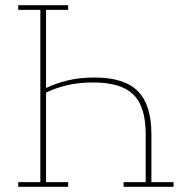

<svg xmlns="http://www.w3.org/2000/svg" viewBox="-20 -718 717 738"><path d="M50 -18H135V-680H50V-698H242V-680H157V-381H160Q193 -397 238.5 -408.5Q284 -420 344 -420Q458 -420 510 -367.5Q562 -315 562 -202V-18H647V0H455V-18H540V-202Q540 -257 527.5 -295.5Q515 -334 490 -357Q465 -380 427 -390.5Q389 -401 339 -401Q279 -401 234 -389.5Q189 -378 157 -362V-18H242V0H50Z"/></svg>

Font: IBM Plex Serif Thin
Style: Regular
Weight: 100
Designer: Mike Abbink, Paul van der Laan, Pieter van Rosmalen
Foundry: Bold Monday
Version: Version 3.001